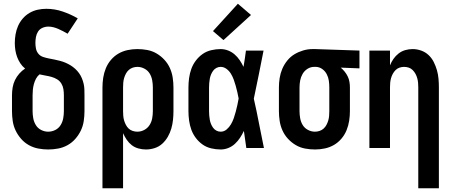

<svg xmlns="http://www.w3.org/2000/svg" viewBox="-20 -790 2415 1025"><path d="M237 8Q211 8 184.5 3Q158 -2 134.5 -15Q111 -28 93 -48.5Q75 -69 63.5 -93Q52 -117 48 -143.5Q44 -170 44 -197V-281Q44 -302 47.5 -323Q51 -344 60 -362.5Q69 -381 83 -397Q97 -413 114 -424Q99 -436 88.5 -452Q78 -468 71.5 -485.5Q65 -503 62 -522Q59 -541 59 -560Q59 -583 63 -606.5Q67 -630 76.5 -651.5Q86 -673 101.5 -691Q117 -709 137.5 -721Q158 -733 181 -738Q204 -743 227 -743Q272 -743 314.5 -728.5Q357 -714 395 -692L341 -610Q329 -617 316.5 -623.5Q304 -630 291.5 -635.5Q279 -641 265.5 -644.5Q252 -648 238 -648Q222 -648 207 -641.5Q192 -635 183.5 -622Q175 -609 172 -593Q169 -577 169 -561Q169 -546 172 -530.5Q175 -515 185 -503Q195 -491 210 -486Q225 -481 240.5 -478Q256 -475 271 -472Q286 -469 301 -465Q316 -461 330 -455Q344 -449 357 -441Q370 -433 381.5 -422.5Q393 -412 402 -399.5Q411 -387 417 -372.5Q423 -358 426.5 -343Q430 -328 430.5 -312.5Q431 -297 431 -281V-197Q431 -170 427 -143.5Q423 -117 411.5 -93Q400 -69 382 -48.5Q364 -28 340.5 -15Q317 -2 290.5 3Q264 8 237 8ZM237 -87Q257 -87 275 -96Q293 -105 303.5 -122Q314 -139 317.5 -158.5Q321 -178 321 -197V-281Q321 -298 318.5 -314Q316 -330 307.5 -344Q299 -358 285 -366.5Q271 -375 255 -379.5Q239 -384 223 -386.5Q207 -389 191 -393Q179 -383 172 -369.5Q165 -356 161 -341.5Q157 -327 155.5 -312Q154 -297 154 -281V-197Q154 -178 157.5 -158.5Q161 -139 171.5 -122Q182 -105 200 -96Q218 -87 237 -87Z M527 215V-323Q527 -349 531 -375Q535 -401 545 -425.5Q555 -450 572.5 -470.5Q590 -491 612.5 -504Q635 -517 661 -522.5Q687 -528 713 -528Q740 -528 766.5 -523Q793 -518 816 -504.5Q839 -491 857.5 -471Q876 -451 887 -426.5Q898 -402 902 -375.5Q906 -349 906 -323V-197Q906 -173 903.5 -149.5Q901 -126 894.5 -103.5Q888 -81 876 -60Q864 -39 846.5 -23Q829 -7 806 0.5Q783 8 759 8Q739 8 719 2.5Q699 -3 683.5 -15Q668 -27 656.5 -44Q645 -61 637 -79V215ZM713 -87Q733 -87 750.5 -96.5Q768 -106 778.5 -122.5Q789 -139 792.5 -158.5Q796 -178 796 -197V-323Q796 -342 792.5 -361.5Q789 -381 779 -397.5Q769 -414 751 -423.5Q733 -433 714 -433Q701 -433 689 -429Q677 -425 667.5 -416.5Q658 -408 652 -396.5Q646 -385 642.5 -373Q639 -361 638 -348Q637 -335 637 -323V-197Q637 -185 638 -172Q639 -159 642.5 -147Q646 -135 652 -123.5Q658 -112 667 -103.5Q676 -95 688.5 -91Q701 -87 713 -87Z M1158 8Q1133 8 1107.5 2Q1082 -4 1061.5 -18.5Q1041 -33 1025.5 -53.5Q1010 -74 1001.5 -97.5Q993 -121 989.5 -146.5Q986 -172 986 -197V-323Q986 -348 989.5 -373.5Q993 -399 1001.5 -422.5Q1010 -446 1025.5 -466.5Q1041 -487 1061.5 -501.5Q1082 -516 1107.5 -522Q1133 -528 1158 -528Q1178 -528 1197.5 -520.5Q1217 -513 1232.5 -499.5Q1248 -486 1259.5 -469Q1271 -452 1280 -433Q1284 -455 1287 -476.5Q1290 -498 1293 -520H1387Q1374 -456 1361.5 -391.5Q1349 -327 1335 -263Q1350 -198 1362.5 -132Q1375 -66 1389 0H1295Q1292 -23 1288.5 -45.5Q1285 -68 1282 -91Q1273 -72 1261.5 -54.5Q1250 -37 1234.5 -22.5Q1219 -8 1199 0Q1179 8 1158 8ZM1158 -87Q1176 -87 1190 -99Q1204 -111 1213 -126.5Q1222 -142 1228 -159Q1234 -176 1238.5 -193.5Q1243 -211 1247 -228.5Q1251 -246 1254 -264Q1251 -281 1247 -298Q1243 -315 1238.5 -331.5Q1234 -348 1228 -364.5Q1222 -381 1213 -396Q1204 -411 1189.5 -422Q1175 -433 1158 -433Q1146 -433 1135.5 -427.5Q1125 -422 1118 -412.5Q1111 -403 1106.5 -392Q1102 -381 1100 -369.5Q1098 -358 1097 -346.5Q1096 -335 1096 -323V-197Q1096 -185 1097 -173.5Q1098 -162 1100 -150.5Q1102 -139 1106.5 -128Q1111 -117 1118 -107.5Q1125 -98 1135.5 -92.5Q1146 -87 1158 -87ZM1173 -576 1117 -624 1250 -770 1320 -710Z M1662 8Q1635 8 1608.5 3Q1582 -2 1559 -15.5Q1536 -29 1517.5 -49Q1499 -69 1488 -93.5Q1477 -118 1473 -144.5Q1469 -171 1469 -197V-323Q1469 -348 1473 -373.5Q1477 -399 1487 -422.5Q1497 -446 1513.5 -466.5Q1530 -487 1551.5 -500Q1573 -513 1598 -520.5Q1623 -528 1648 -528H1663L1899 -520V-425L1799 -429Q1811 -419 1820.5 -407Q1830 -395 1836.5 -381.5Q1843 -368 1845.5 -353Q1848 -338 1848 -323V-197Q1848 -171 1844 -145Q1840 -119 1830 -94.5Q1820 -70 1802.5 -49.5Q1785 -29 1762.5 -16Q1740 -3 1714 2.5Q1688 8 1662 8ZM1661 -87Q1674 -87 1686 -91Q1698 -95 1707.5 -103.5Q1717 -112 1723 -123.5Q1729 -135 1732.5 -147Q1736 -159 1737 -172Q1738 -185 1738 -197V-323Q1738 -341 1735.5 -359Q1733 -377 1724.5 -393.5Q1716 -410 1701 -421Q1686 -432 1668 -433H1657Q1638 -433 1621.5 -422.5Q1605 -412 1595.5 -395.5Q1586 -379 1582.5 -360.5Q1579 -342 1579 -323V-197Q1579 -178 1582.5 -158.5Q1586 -139 1596 -122.5Q1606 -106 1624 -96.5Q1642 -87 1661 -87Z M2213 215V-323Q2213 -335 2212 -347.5Q2211 -360 2207.5 -372.5Q2204 -385 2198 -396Q2192 -407 2183 -416Q2174 -425 2162 -429Q2150 -433 2137 -433Q2125 -433 2113 -429Q2101 -425 2092 -416Q2083 -407 2077 -396Q2071 -385 2067.5 -372.5Q2064 -360 2063 -347.5Q2062 -335 2062 -323V0H1952V-520H2062V-441Q2069 -459 2080.5 -475.5Q2092 -492 2108 -504.5Q2124 -517 2143.5 -522.5Q2163 -528 2183 -528Q2206 -528 2228.5 -520Q2251 -512 2268 -496Q2285 -480 2295.5 -459Q2306 -438 2312.5 -415.5Q2319 -393 2321 -369.5Q2323 -346 2323 -323V215Z"/></svg>

Font: Iosevka QP
Style: Bold
Weight: 700
Designer: Belleve Invis
Foundry: Belleve Invis
Version: Version 20.0.0; ttfautohint (v1.8.4)